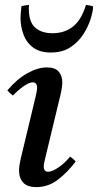

<svg xmlns="http://www.w3.org/2000/svg" viewBox="-20 -754 401 786"><path d="M267 -113Q280 -104 290 -93Q256 -48 216.5 -18Q177 12 129 12Q92 12 75 -6.5Q58 -25 58 -56Q58 -67 60 -79.5Q62 -92 65 -105L125 -355Q132 -384 132 -393Q132 -417 114 -417Q100 -417 77.5 -401.5Q55 -386 33 -363Q26 -368 20.5 -373Q15 -378 10 -384Q50 -431 92.5 -454.5Q135 -478 172 -478Q206 -478 220.5 -460.5Q235 -443 235 -417Q235 -408 233.5 -397.5Q232 -387 230 -376L166 -110Q165 -103 162 -92.5Q159 -82 159 -72Q159 -63 163 -57Q167 -51 177 -51Q194 -51 220 -69Q246 -87 267 -113ZM99 -734Q98 -728 98 -725.5Q98 -723 98 -719Q98 -664 124 -641Q150 -618 195 -618Q244 -618 278.5 -645Q313 -672 332 -734Q349 -732 361 -728Q361 -709 351.5 -678Q342 -647 322 -615Q302 -583 269 -561Q236 -539 188 -539Q143 -539 115.5 -559.5Q88 -580 76 -613Q64 -646 64 -681Q64 -690 65 -702Q66 -714 68 -729Q76 -731 83.5 -732Q91 -733 99 -734Z"/></svg>

Font: Tiro Bangla
Style: Italic
Weight: 400
Italic angle: -11°
Designer: Bangla: John Hudson & Fiona Ross, assisted by Neelakash Kshetrimayum. Latin: John Hudson with Paul Hanslow, assisted by 
Foundry: Tiro Typeworks Ltd.
Version: Version 1.60